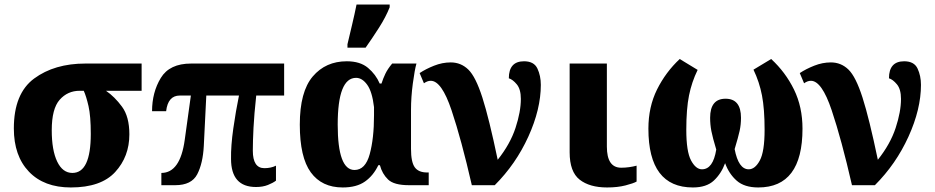

<svg xmlns="http://www.w3.org/2000/svg" viewBox="-20 -816 4120 846"><path d="M292 10Q425 10 487.5 -58Q550 -126 550 -224Q550 -302 517.5 -346Q485 -390 447 -416H604V-536H356Q220 -536 130.5 -470Q41 -404 41 -250Q41 -129 107.5 -59.5Q174 10 292 10ZM299 -54Q256 -54 232 -104Q208 -154 208 -242Q208 -337 243 -376.5Q278 -416 331 -416H349Q360 -392 370 -348.5Q380 -305 380 -226Q380 -54 299 -54Z M1108 8Q1138 8 1160.5 -1Q1183 -10 1196 -20V-86Q1174 -75 1145 -75Q1094 -75 1094 -152Q1094 -194 1097 -253Q1100 -312 1109 -395H1232V-536H822Q727 -536 688.5 -472.5Q650 -409 650 -326H712Q720 -395 772 -395H821L794 -200Q774 -54 691 -54V0H752Q824 0 849 -48Q874 -96 878 -173L889 -395H1033Q1019 -327 1008 -250Q997 -173 998 -116Q998 8 1108 8Z M1490 10Q1551 10 1588 -16Q1625 -42 1647 -88H1654Q1664 -50 1690 -25Q1716 0 1782 0H1869V-56H1862Q1824 -56 1807.5 -79Q1791 -102 1791 -160V-332Q1791 -388 1799 -448Q1807 -508 1815 -536H1708Q1688 -512 1678 -491Q1668 -470 1661 -448H1653Q1636 -488 1601.5 -517Q1567 -546 1508 -546Q1415 -546 1358 -479Q1301 -412 1301 -267Q1301 -123 1349.5 -56.5Q1398 10 1490 10ZM1542 -67Q1468 -67 1468 -267Q1468 -473 1549 -473Q1576 -473 1598 -442.5Q1620 -412 1628 -344V-308Q1628 -206 1609 -136.5Q1590 -67 1542 -67ZM1511 -606H1591Q1620 -647 1650 -694Q1680 -741 1697 -784V-796H1551Q1543 -756 1531.5 -707.5Q1520 -659 1511 -621Z M2059 0H2160Q2253 -93 2308 -214Q2363 -335 2363 -442Q2363 -482 2348 -514Q2333 -546 2289 -546Q2222 -546 2222 -471Q2239 -466 2257 -444.5Q2275 -423 2275 -380Q2275 -324 2251.5 -252.5Q2228 -181 2173 -112Q2135 -294 2105.5 -386Q2076 -478 2043.5 -509.5Q2011 -541 1966 -541Q1929 -541 1892.5 -526.5Q1856 -512 1829 -494L1848 -449Q1863 -460 1878 -460Q1926 -460 1969.5 -330.5Q2013 -201 2059 0Z M2655 10Q2701 10 2736 1Q2771 -8 2785 -16V-86Q2770 -82 2752.5 -79.5Q2735 -77 2717 -77Q2654 -77 2654 -170V-536H2490V-145Q2490 -59 2534 -24.5Q2578 10 2655 10Z M3033 10Q3093 10 3125.5 -20.5Q3158 -51 3175 -97Q3192 -50 3226 -20Q3260 10 3321 10Q3516 10 3516 -249Q3516 -345 3478.5 -421.5Q3441 -498 3378 -556L3300 -509Q3326 -455 3337.5 -395.5Q3349 -336 3349 -244Q3349 -148 3328 -109Q3307 -70 3279 -70Q3234 -70 3217 -159Q3233 -212 3239 -239.5Q3245 -267 3245 -297Q3245 -381 3177 -381Q3109 -381 3109 -297Q3109 -267 3114.5 -238.5Q3120 -210 3136 -157Q3122 -70 3073 -70Q3046 -70 3025 -109Q3004 -148 3004 -244Q3004 -336 3016 -395.5Q3028 -455 3054 -508L2975 -556Q2913 -498 2875 -421.5Q2837 -345 2837 -249Q2837 10 3033 10Z M3734 0H3835Q3928 -93 3983 -214Q4038 -335 4038 -442Q4038 -482 4023 -514Q4008 -546 3964 -546Q3897 -546 3897 -471Q3914 -466 3932 -444.5Q3950 -423 3950 -380Q3950 -324 3926.5 -252.5Q3903 -181 3848 -112Q3810 -294 3780.5 -386Q3751 -478 3718.5 -509.5Q3686 -541 3641 -541Q3604 -541 3567.5 -526.5Q3531 -512 3504 -494L3523 -449Q3538 -460 3553 -460Q3601 -460 3644.5 -330.5Q3688 -201 3734 0Z"/></svg>

Font: Noto Serif SemiCondensed Extra
Style: Regular
Weight: 800
Width: 4
Designer: Monotype Design Team
Foundry: Monotype Imaging Inc.
Version: Version 1.002